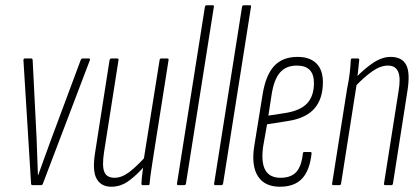

<svg xmlns="http://www.w3.org/2000/svg" viewBox="-20 -703 1593 729"><path d="M104 0Q98 0 98 -6L69 -474Q69 -481 74 -481H98Q104 -481 104 -474L119 -176Q120 -141 121.5 -107Q123 -73 124 -38H125Q138 -73 150 -107.5Q162 -142 175 -176L286 -474Q289 -481 294 -481H318Q323 -481 321 -474L143 -6Q141 0 136 0Z M403 6Q364 6 347 -24Q330 -54 341 -123L396 -475Q398 -481 403 -481H425Q431 -481 430 -475L375 -125Q367 -73 376 -50.5Q385 -28 415 -28Q443 -28 472.5 -51Q502 -74 535 -111L532 -76Q504 -43 472 -18.5Q440 6 403 6ZM521 0Q517 0 517 -6Q518 -28 521.5 -53.5Q525 -79 528 -96L526 -99L586 -475Q587 -481 592 -481H615Q621 -481 620 -475L563 -114Q558 -82 554 -55Q550 -28 548 -6Q548 0 543 0Z M657 0Q651 0 652 -6L758 -677Q759 -683 765 -683H787Q790 -683 791.5 -682Q793 -681 792 -677L686 -6Q685 0 679 0Z M798 0Q792 0 793 -6L899 -677Q900 -683 906 -683H928Q931 -683 932.5 -682Q934 -681 933 -677L827 -6Q826 0 820 0Z M1043 6Q985 6 959.5 -33.5Q934 -73 945 -146L977 -344Q989 -418 1021 -452.5Q1053 -487 1110 -487Q1156 -487 1181 -462.5Q1206 -438 1206 -391Q1206 -327 1173 -290Q1140 -253 1070 -243L994 -231L979 -146Q971 -86 987.5 -57Q1004 -28 1045 -28Q1085 -28 1105 -50Q1125 -72 1130 -121Q1131 -126 1136 -126H1157Q1164 -126 1163 -120Q1156 -56 1127 -25Q1098 6 1043 6ZM999 -264 1064 -274Q1120 -283 1146 -310.5Q1172 -338 1172 -388Q1172 -454 1107 -454Q1066 -454 1043 -427.5Q1020 -401 1011 -342Z M1443 0Q1437 0 1438 -6L1493 -355Q1502 -406 1492 -430Q1482 -454 1453 -454Q1424 -454 1392.5 -431.5Q1361 -409 1328 -374L1331 -408Q1361 -440 1395.5 -463.5Q1430 -487 1463 -487Q1506 -487 1522 -457Q1538 -427 1527 -358L1472 -6Q1471 0 1466 0ZM1246 0Q1240 0 1241 -6L1298 -367Q1305 -400 1308 -427Q1311 -454 1312 -476Q1312 -481 1318 -481H1339Q1344 -481 1344 -476Q1342 -453 1339 -427.5Q1336 -402 1333 -386L1334 -382L1275 -6Q1274 0 1268 0Z"/></svg>

Font: Sofia Sans Extra Condensed ExtraLight
Style: Italic
Weight: 250
Italic angle: -9°
Version: Version 4.100